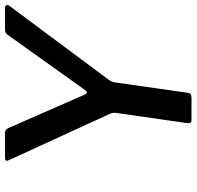

<svg xmlns="http://www.w3.org/2000/svg" viewBox="-29 -753 782 764"><g transform="rotate(-90 362.0 -371.0)"><path d="M713 -742Q721 -742 723 -736.5Q725 -731 721 -725L427 -330Q422 -323 419 -315.5Q416 -308 414 -290L375 -17Q374 -6 369 -3Q364 0 352 0H267Q258 0 255.5 -4.5Q253 -9 254 -17L294 -295Q296 -306 295 -311.5Q294 -317 291 -325L107 -726Q103 -734 105 -738Q107 -742 117 -742H214Q224 -742 228.5 -737.5Q233 -733 236 -725L368 -424Q375 -408 386 -424L605 -731Q611 -738 615 -740Q619 -742 629 -742H713Z"/></g></svg>

Font: Libre Franklin Thin Medium
Style: Italic
Weight: 500
Italic angle: -8°
Version: Version 3.000